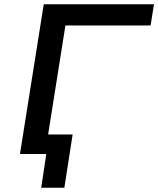

<svg xmlns="http://www.w3.org/2000/svg" viewBox="-20 -725 745 904"><path d="M174 159 198 0H82L96 -92H322L283 159ZM74 0 186 -705H705L689 -605H288L192 0Z"/></svg>

Font: Nunito Sans 7pt SemiExpanded SemiBold
Style: Italic
Weight: 600
Width: 6
Italic angle: -9°
Designer: Vernon Adams
Foundry: Vernon Adams
Version: Version 3.101;gftools[0.9.27]